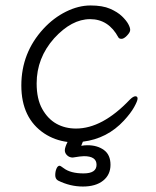

<svg xmlns="http://www.w3.org/2000/svg" viewBox="-20 -504 570 702"><path d="M287 67Q276 67 246 72Q234 72 225.5 64Q217 56 217 45.5Q217 35 227 15Q180 9 142 -16Q58 -72 58 -191.5Q58 -311 139 -399Q176 -439 221.5 -461.5Q267 -484 311 -484Q355 -484 382.5 -472Q410 -460 426 -444.5Q442 -429 449 -416Q456 -403 456 -394.5Q456 -386 444.5 -374Q433 -362 424.5 -362Q416 -362 413 -367Q377 -434 309.5 -434Q242 -434 178 -364Q114 -292 114 -199Q114 -142 134.5 -105.5Q155 -69 186.5 -51.5Q218 -34 258 -34Q354 -34 454 -139Q467 -152 475 -152Q483 -152 483 -143.5Q483 -135 470.5 -112.5Q458 -90 433 -63Q372 3 283 14L277 29Q289 27 300 27Q336 27 360 44.5Q384 62 384 98.5Q384 135 357 156.5Q330 178 283 178Q236 178 192 156Q182 150 182 136.5Q182 123 186.5 112.5Q191 102 198 102Q201 102 213 111Q238 130 285.5 130Q333 130 333 98.5Q333 67 287 67Z"/></svg>

Font: LXGW WenKai Light
Style: Regular
Weight: 300
Designer: LXGW / Fontworks Inc.
Foundry: LXGW / Fontworks Inc.
Version: Version 1.501; October 10, 2024